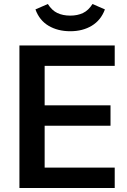

<svg xmlns="http://www.w3.org/2000/svg" viewBox="-20 -939 635 959"><path d="M77 -712H553V-610H203V-413H532V-311H203V-102H553V0H77ZM157 -892 219 -919Q239 -887 266.5 -874Q294 -861 331 -861Q367 -861 394.5 -874Q422 -887 442 -919L504 -892Q484 -838 438.5 -810.5Q393 -783 331 -783Q269 -783 223 -810Q177 -837 157 -892Z"/></svg>

Font: Muli
Style: Bold
Weight: 700
Designer: Vernon Adams
Foundry: Vernon Adams
Version: Version 2.001